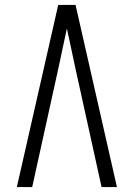

<svg xmlns="http://www.w3.org/2000/svg" viewBox="-20 -755 540 775"><path d="M48 0 215 -735H285L452 0H390L282 -490Q274 -528 266 -565.5Q258 -603 250 -640Q242 -603 234 -565.5Q226 -528 218 -490L110 0Z"/></svg>

Font: Iosevka SS18 Light
Style: Regular
Weight: 300
Monospace: yes
Designer: Belleve Invis
Foundry: Belleve Invis
Version: Version 25.1.1; ttfautohint (v1.8.4)